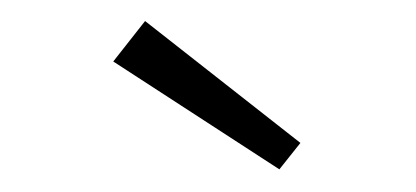

<svg xmlns="http://www.w3.org/2000/svg" viewBox="-20 -658 386 178"><path d="M239 -501 85 -601 114.5 -638.5 258.5 -525.5Z"/></svg>

Font: League Spartan Thin Thin
Style: Regular
Weight: 250
Version: Version 2.002